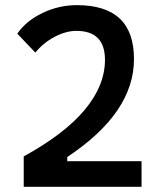

<svg xmlns="http://www.w3.org/2000/svg" viewBox="-20 -723 626 743"><path d="M71.8 0V-117.7Q230 -204.6 308.1 -298.3Q386.2 -392.1 386.2 -491.7Q386.2 -547.4 358.6 -575.4Q331.1 -603.5 275.4 -603.5Q235.4 -603.5 191.7 -580.6Q147.9 -557.6 116.7 -519.5L46.9 -592.8Q81.5 -642.6 144.8 -672.9Q208 -703.1 277.3 -703.1Q388.2 -703.1 443.4 -651.1Q498.5 -599.1 498.5 -494.1Q498.5 -391.1 434.6 -296.6Q370.6 -202.1 240.2 -115.2V0ZM101.1 0V-99.1H527.8V0Z"/></svg>

Font: Cascadia Mono Medium
Style: Regular
Weight: 500
Monospace: yes
Designer: Aaron Bell
Foundry: Saja Typeworks
Version: Version 2407.024